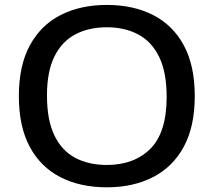

<svg xmlns="http://www.w3.org/2000/svg" viewBox="-20 -770 889 799"><path d="M424.5 9.5Q314 9.5 231.8 -32.5Q149.5 -74.5 104 -158.8Q58.5 -243 58.5 -370Q58.5 -497 104.2 -581.2Q150 -665.5 232.5 -707.5Q315 -749.5 424.5 -749.5Q535 -749.5 617.5 -707.2Q700 -665 745.2 -580.8Q790.5 -496.5 790.5 -370Q790.5 -243.5 744.8 -159.2Q699 -75 616.5 -32.8Q534 9.5 424.5 9.5ZM424.5 -83.5Q538 -83.5 605.8 -151Q673.5 -218.5 673.5 -367Q673.5 -469 642.5 -532.8Q611.5 -596.5 555.5 -626.5Q499.5 -656.5 424.5 -656.5Q349.5 -656.5 293.5 -627Q237.5 -597.5 206.5 -535Q175.5 -472.5 175.5 -373Q175.5 -270.5 206.2 -206.8Q237 -143 293 -113.2Q349 -83.5 424.5 -83.5Z"/></svg>

Font: Encode Sans Expanded Expanded Medium
Style: Regular
Weight: 500
Width: 7
Designer: Multiple Designers
Foundry: Impallari Type
Version: Version 3.000; ttfautohint (v1.8.3) -l 8 -r 50 -G 200 -x 14 